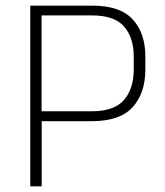

<svg xmlns="http://www.w3.org/2000/svg" viewBox="-20 -659 584 679"><path d="M111.5 -230.5V-265.5H304.5Q384 -265.5 418.5 -305.5Q453 -345.5 453 -414V-458Q453 -526 418.8 -565.2Q384.5 -604.5 305.5 -604.5H111V-639H307Q405 -639 449.5 -590.2Q494 -541.5 494 -459.5V-412.5Q494 -330 449.2 -280.2Q404.5 -230.5 305.5 -230.5ZM87 0V-639H127V-255.5L127.5 -237.5V0Z"/></svg>

Font: Anek Telugu ExtraLight
Style: Regular
Weight: 250
Version: Version 1.003